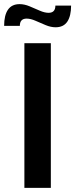

<svg xmlns="http://www.w3.org/2000/svg" viewBox="-41 -909 364 929"><path d="M77 0V-700H205V0ZM228 -777Q205 -777 179.8 -787.5Q154.5 -798 130.8 -808.5Q107 -819 88 -819Q55 -819 55 -784H-21Q-21 -835 -2.5 -862Q16 -889 54 -889Q77 -889 102.2 -878.5Q127.5 -868 151.2 -857.5Q175 -847 194 -847Q227 -847 227 -882H303Q303 -832 284.8 -804.5Q266.5 -777 228 -777Z"/></svg>

Font: Cabin Resolve
Style: Bold-Resolve
Weight: 700
Designer: Pablo Impallari
Foundry: Pablo Impallari. http://www.impallari.com Igino Marini. http://www.ikern.com
Version: Version 3.001